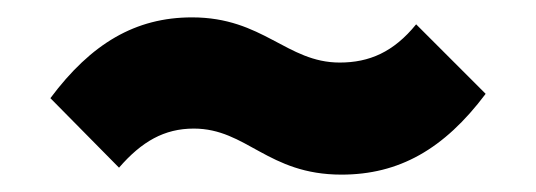

<svg xmlns="http://www.w3.org/2000/svg" viewBox="-20 -465 617 221"><path d="M373 -264C439 -264 491 -293 539 -357L459 -437C433 -405 405 -393 371 -393C310 -393 283 -445 201 -445C136 -445 85 -415 38 -352L117 -272C143 -302 169 -317 203 -317C264 -317 288 -264 373 -264Z"/></svg>

Font: MV Cash
Style: Bold
Weight: 700
Designer: Rodrigo Fuenzalida
Foundry: fragTYPE
Version: Version 1.100;Glyphs 3.1.2 (3151)